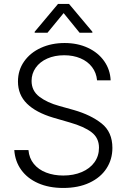

<svg xmlns="http://www.w3.org/2000/svg" viewBox="-20 -933 638 965"><path d="M302.7 -655.3Q254.9 -655.3 217.5 -638.7Q180.2 -622.1 159.4 -592.5Q138.7 -563 138.7 -526.4Q138.7 -476.6 178 -446.8Q217.3 -417 278.3 -400.4L351.6 -379.9Q436.5 -355.5 490.7 -312.5Q544.9 -269.5 544.9 -189.5Q544.9 -131.8 515.1 -86.2Q485.4 -40.5 429.4 -14.4Q373.5 11.7 297.9 11.7Q226.1 11.7 171.9 -12.2Q117.7 -36.1 86.7 -79.1Q55.7 -122.1 51.8 -178.7H123Q126.5 -138.2 149.9 -109.4Q173.3 -80.6 211.9 -65.7Q250.5 -50.8 297.9 -50.8Q349.6 -50.8 390.6 -68.1Q431.6 -85.4 454.6 -117.2Q477.5 -148.9 477.5 -190.4Q477.5 -239.7 440.2 -268.3Q402.8 -296.9 331.1 -317.4L247.1 -341.8Q160.6 -367.7 115.5 -412.1Q70.3 -456.5 70.3 -523.4Q70.3 -580.1 101.1 -624Q131.8 -668 185.3 -692.4Q238.8 -716.8 304.7 -716.8Q370.1 -716.8 421.9 -692.6Q473.6 -668.5 503.7 -625.7Q533.7 -583 536.1 -529.3H467.8Q464.4 -567.4 442.6 -595.9Q420.9 -624.5 384.5 -639.9Q348.1 -655.3 302.7 -655.3ZM299.8 -867.2 218.8 -768.6H154.3V-773.4L271.5 -913.1H327.1L444.3 -773.4V-768.6H379.9Z"/></svg>

Font: Pretendard Std Light
Style: Regular
Weight: 300
Designer: Base glyphs from Inter by Rasmus Andersson; Hangeul glyphs from Noto Sans CJK(Source Han Sans) by Jang Soo-young and Kan
Foundry: Kil Hyung-jin
Version: Version 1.309